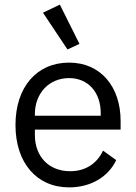

<svg xmlns="http://www.w3.org/2000/svg" viewBox="-20 -799 589 831"><path d="M272 -585 324 -609 239 -779 166 -744ZM279 12C376 12 450 -36 483 -106L426 -147C399 -90 349 -58 284 -58C188 -58 131 -125 131 -214V-238H502V-276C502 -422 417 -528 279 -528C139 -528 47 -422 47 -258C47 -94 139 12 279 12ZM279 -461C361 -461 416 -400 416 -309V-298H131V-305C131 -395 192 -461 279 -461Z"/></svg>

Font: LVC Sans
Style: Regular
Weight: 400
Designer: Mike Abbink, Paul van der Laan, Pieter van Rosmalen
Foundry: Bold Monday
Version: Version 3.0